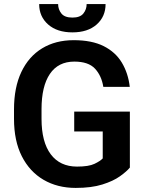

<svg xmlns="http://www.w3.org/2000/svg" viewBox="-20 -920 722 950"><path d="M622.6 -367.7V-90.8Q606.4 -71.3 573.2 -47.6Q540 -23.9 486.3 -7.1Q432.6 9.8 354.5 9.8Q264.2 9.8 195.3 -30.5Q126.5 -70.8 87.9 -147Q49.3 -223.1 49.3 -332V-378.9Q49.3 -487.3 85.7 -564Q122.1 -640.6 188.5 -680.9Q254.9 -721.2 344.7 -721.2Q434.6 -721.2 493.2 -691.7Q551.8 -662.1 583 -609.9Q614.3 -557.6 622.1 -490.2H491.2Q482.4 -545.4 450 -580.3Q417.5 -615.2 347.7 -615.2Q268.1 -615.2 226.8 -554.2Q185.5 -493.2 185.5 -379.9V-332Q185.5 -217.3 231.2 -156.5Q276.9 -95.7 361.3 -95.7Q418.9 -95.7 447.5 -109.4Q476.1 -123 488.3 -136.2V-269.5H347.2V-367.7ZM408.7 -899.9H502.4Q502.4 -837.9 458.3 -798.8Q414.1 -759.8 338.4 -759.8Q262.7 -759.8 218.3 -798.8Q173.8 -837.9 173.8 -899.9H267.6Q267.6 -873.5 283.7 -853.3Q299.8 -833 338.4 -833Q376.5 -833 392.6 -853.3Q408.7 -873.5 408.7 -899.9Z"/></svg>

Font: Vazirmatn UI SemiBold
Style: Regular
Weight: 600
Designer: Saber Rastikerdar
Foundry: Saber Rastikerdar
Version: Version 33.003